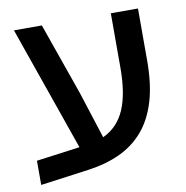

<svg xmlns="http://www.w3.org/2000/svg" viewBox="-73 -679 750 773"><g transform="rotate(-10 301.5 -292.0)"><path d="M34 -75 212 -99 34 -608H148L252 -312L313 -122Q374 -150 402 -214.5Q430 -279 430 -385V-608H541V-396Q541 -298 520 -228.5Q499 -159 459 -112.5Q419 -66 362 -39.5Q305 -13 232 -3L34 24Z"/></g></svg>

Font: IBM Plex Sans Hebrew Medm
Style: Regular
Weight: 500
Designer: Mike Abbink, Paul van der Laan, Pieter van Rosmalen, Yanek Iontef
Foundry: Bold Monday
Version: Version 1.3